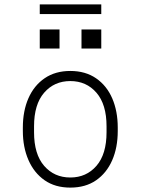

<svg xmlns="http://www.w3.org/2000/svg" viewBox="-20 -844 640 874"><path d="M300 10Q231 10 183 -23.5Q135 -57 109.5 -115.5Q84 -174 84 -248V-263Q84 -339 109.5 -397Q135 -455 183.5 -488Q232 -521 300 -521Q369 -521 417.5 -487.5Q466 -454 491 -396Q516 -338 516 -263V-248Q516 -172 490.5 -114Q465 -56 417 -23Q369 10 300 10ZM300 -36Q373 -36 419 -89Q465 -142 465 -242V-269Q465 -369 419 -422Q373 -475 300 -475Q227 -475 181 -422Q135 -369 135 -269V-242Q135 -142 181 -89Q227 -36 300 -36ZM161 -780V-824H441V-780ZM441 -623H351V-710H441ZM251 -623H161V-710H251Z"/></svg>

Font: Chivo Mono Medium Thin
Style: Regular
Weight: 250
Monospace: yes
Version: Version 1.008